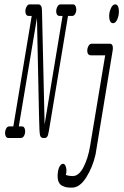

<svg xmlns="http://www.w3.org/2000/svg" viewBox="-20 -631 565 878"><path d="M22 -53H41L125 -558H112Q100 -558 97 -571Q94 -584 100 -597.5Q106 -611 115 -611H155Q172 -611 172 -582L184 -62L266 -558H253Q241 -558 238 -571Q235 -584 241 -597.5Q247 -611 257 -611H314Q324 -611 327.5 -597.5Q331 -584 325.5 -571Q320 -558 310 -558H291L204 -35Q201 -21 200 -15.5Q199 -10 195 -5Q191 0 184 0H178Q166 0 163 -13Q160 -26 159 -81Q158 -106 158 -121L149 -549L66 -53H80Q91 -53 94 -39.5Q97 -26 91.5 -13Q86 0 75 0H18Q8 0 4.5 -13Q1 -26 6.5 -39.5Q12 -53 22 -53ZM268 118Q278 118 282 134.5Q286 151 281 169Q294 174 309 174H313Q341 174 362 133Q383 92 392 37L461 -378H396Q383 -378 380 -391Q377 -404 383 -417.5Q389 -431 399 -431H482Q498 -431 496 -405L417 75Q404 133 374.5 180Q345 227 309 227H307Q293 227 284.5 225.5Q276 224 264.5 218.5Q253 213 247.5 199Q242 185 244 163Q246 141 253 129.5Q260 118 268 118ZM497 -525Q483 -525 480 -546.5Q477 -568 485.5 -589.5Q494 -611 507 -611Q520 -611 523 -589.5Q526 -568 518 -546.5Q510 -525 497 -525Z"/></svg>

Font: CMU Typewriter Text
Style: LightOblique
Weight: 200
Italic angle: -9.46001°
Version: Version 0.7.0